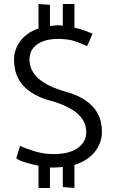

<svg xmlns="http://www.w3.org/2000/svg" viewBox="-20 -822 578 957"><path d="M351 -802V-684Q377 -679 399.5 -670.5Q422 -662 441 -654Q435 -638 428 -623Q421 -608 414 -592Q387 -605 353.5 -616.5Q320 -628 269 -628Q204 -628 165.5 -601Q127 -574 127 -526Q127 -415 307.5 -365Q488 -315 488 -166Q488 -109 452 -64.5Q416 -20 351 0V115Q336 114 322 112.5Q308 111 293 110V10Q283 11 271.5 12Q260 13 248 13H229V115H172V4Q136 -3 104.5 -13Q73 -23 61 -33Q65 -48 70 -63.5Q75 -79 80 -95Q107 -82 152.5 -68Q198 -54 247 -54Q326 -54 368 -84.5Q410 -115 410 -164Q410 -271 230 -320.5Q50 -370 50 -524Q50 -577 82.5 -619Q115 -661 172 -680V-802L229 -798V-692Q239 -693 249 -694.5Q259 -696 267 -696Q274 -696 280.5 -695.5Q287 -695 293 -694V-802Z"/></svg>

Font: Palanquin
Style: Regular
Weight: 400
Designer: Pria Ravichandran
Version: Version 1.0.4